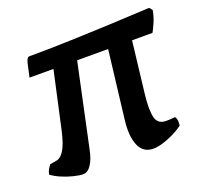

<svg xmlns="http://www.w3.org/2000/svg" viewBox="-94 -608 761 716"><g transform="rotate(-20 287.0 -249.5)"><path d="M121 0Q107 0 84.5 -5.5Q62 -11 39.5 -20.5Q17 -30 1 -42Q3 -54 8.5 -63Q14 -72 18 -77L46 -82Q62 -85 76 -108Q90 -131 101 -180L151 -407H56Q62 -436 67.5 -459Q73 -482 82 -482Q128 -482 174 -483Q220 -484 275 -486Q330 -488 400.5 -491Q471 -494 564 -499L574 -487Q570 -463 560 -440Q550 -417 544 -407H463L439 -202Q432 -141 439.5 -111Q447 -81 480 -81Q489 -81 497 -81.5Q505 -82 515 -83Q519 -80 521 -71Q523 -62 521 -47Q503 -34 481.5 -23.5Q460 -13 438.5 -6.5Q417 0 400 0Q360 0 344 -37.5Q328 -75 336 -139L368 -407H245L175 -79Q168 -43 154 -21.5Q140 0 121 0Z"/></g></svg>

Font: Texturina 12pt
Style: Bold Italic
Weight: 700
Italic angle: -11°
Designer: Guillermo Torres Carreño
Foundry: Omnibus-Type
Version: Version 1.002